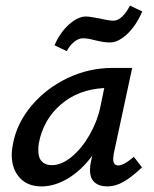

<svg xmlns="http://www.w3.org/2000/svg" viewBox="-20 -661 551 687"><path d="M488 -62Q451 -27 422 -10.5Q393 6 364 6Q335 6 318.5 -8.5Q302 -23 302 -53Q302 -69 306 -85L310 -104Q272 -52 224 -23Q176 6 129 6Q78 6 50 -25.5Q22 -57 22 -107Q22 -126 27 -149Q41 -221 92.5 -282.5Q144 -344 220.5 -381Q297 -418 384 -418H453L387 -111Q385 -97 385 -93Q385 -69 403 -69Q423 -69 459 -100ZM339 -278 353 -346Q260 -341 197.5 -287Q135 -233 119 -149Q117 -139 117 -123Q117 -96 130 -83Q143 -70 165 -70Q200 -70 236 -99.5Q272 -129 300 -177.5Q328 -226 339 -278ZM175 -499Q195 -545 227 -573.5Q259 -602 288 -602Q299 -602 336 -595Q370 -587 386 -587Q402 -587 417.5 -602Q433 -617 445 -641L489 -620Q467 -569 435 -539Q403 -509 373 -509Q352 -509 320 -517Q294 -524 277 -524Q261 -524 245 -511Q229 -498 219 -478Z"/></svg>

Font: Ysabeau Semibold
Style: Italic
Weight: 600
Italic angle: -12°
Designer: Christian Thalmann (Catharsis Fonts)
Version: Version 0.003